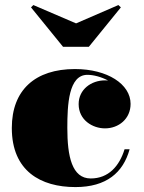

<svg xmlns="http://www.w3.org/2000/svg" viewBox="-20 -750 585 780"><path d="M289 -655 115.5 -729.5 106 -720 236 -560H341L471 -720L461 -729.5ZM506.5 -143.5H486C465 -75.5 421 -25 348.5 -25C272 -25 253.5 -115.5 253.5 -230C253.5 -324 258.5 -446 335 -446C360.5 -446 391.5 -437.5 419 -423C415 -423.5 410.5 -423.5 406.5 -423.5C351 -423.5 299.5 -387 299.5 -327C299.5 -262 356.5 -228.5 406.5 -228.5C462 -228.5 510.5 -267 510.5 -328C510.5 -408 416.5 -469.5 284.5 -469.5C123.5 -469.5 28 -385 28 -230C28 -55 145.5 10 286.5 10C412.5 10 480.5 -49 506.5 -143.5Z"/></svg>

Font: Bodoni* 11pt Fatface
Style: Regular
Weight: 900
Version: Version 2.3